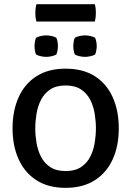

<svg xmlns="http://www.w3.org/2000/svg" viewBox="-20 -888 630 921"><path d="M149.2 -272.2Q149.2 -238.3 155.2 -202.6Q161.2 -166.8 176.8 -136.2Q192.4 -105.5 221 -86.5Q249.6 -67.5 294.8 -67.5Q340 -67.5 368.6 -86.5Q397.2 -105.5 412.8 -136.2Q428.4 -166.8 434.2 -202.6Q440.1 -238.3 440.1 -272.2Q440.1 -306.4 434.2 -342.5Q428.4 -378.5 412.8 -409.3Q397.2 -440 368.6 -459Q340 -478 294.8 -478Q249.6 -478 221 -459Q192.4 -440 176.8 -409.3Q161.2 -378.5 155.2 -342.5Q149.2 -306.4 149.2 -272.2ZM40.2 -272.2Q40.2 -356.6 69.2 -421.2Q98.1 -485.8 154.8 -522.2Q211.4 -558.6 294.6 -558.6Q378.5 -558.6 435.2 -522.3Q491.8 -486 520.8 -421.4Q549.8 -356.8 549.8 -272.2Q549.8 -187.7 520.5 -123.5Q491.1 -59.2 434.3 -23.1Q377.4 13.1 294.6 13.1Q211.4 13.1 154.8 -23.5Q98.1 -60 69.2 -124.4Q40.2 -188.7 40.2 -272.2ZM145.6 -666.7Q145.6 -676.1 147.4 -687.2Q149.2 -698.3 152.9 -706.8Q161.8 -712.2 175.7 -715.2Q189.7 -718.3 201.7 -718.3Q213.4 -718.3 227.6 -715.2Q241.8 -712.2 250.3 -706.8Q254.1 -698.3 256 -687.2Q257.8 -676.1 257.8 -666.7Q257.8 -657.4 256 -646.2Q254.1 -635 250.3 -626.7Q241.8 -621.3 227.6 -618.3Q213.4 -615.2 201.7 -615.2Q189.7 -615.2 175.7 -618.3Q161.8 -621.3 152.9 -626.7Q149.2 -635 147.4 -646.2Q145.6 -657.4 145.6 -666.7ZM331.5 -666.7Q331.5 -676.1 333.3 -687.2Q335.1 -698.3 339 -706.8Q347.5 -712.2 361.7 -715.2Q375.9 -718.3 387.6 -718.3Q399.6 -718.3 413.7 -715.2Q427.8 -712.2 436.3 -706.8Q440 -698.3 442 -687.2Q444 -676.1 444 -666.7Q444 -657.4 442 -646.2Q440 -635 436.3 -626.7Q427.8 -621.3 413.7 -618.3Q399.6 -615.2 387.6 -615.2Q375.9 -615.2 361.7 -618.3Q347.5 -621.3 339 -626.7Q335.1 -635 333.3 -646.2Q331.5 -657.4 331.5 -666.7ZM154.5 -784.6Q149.4 -803.6 149.4 -825.5Q149.4 -847.2 154.5 -867.7H435.1Q437.6 -856.8 438.8 -848Q439.9 -839.2 439.9 -826Q439.9 -803.9 435.1 -784.6Z"/></svg>

Font: Signika SC
Style: Regular
Weight: 300
Designer: Anna Giedryś
Foundry: Anna Giedryś
Version: Version 2.000